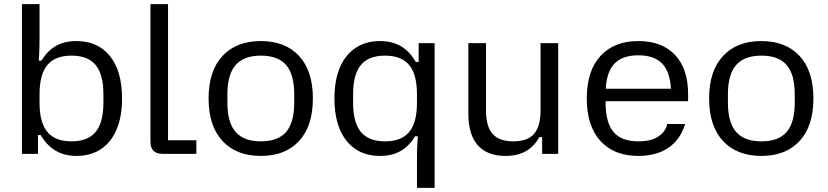

<svg xmlns="http://www.w3.org/2000/svg" viewBox="-20 -742 3995 926"><path d="M349.2 10Q290.2 10 247.4 -15.8Q204.7 -41.7 176.6 -90.7H163.2V0H85.9V-722H170.7V-566.6Q170.7 -543.7 170.2 -516.8Q169.7 -489.9 167 -449.5H180.4Q207.2 -495.8 248.8 -519.9Q290.5 -544 349.2 -544Q451.9 -544 510.3 -471.4Q568.7 -398.8 568.7 -266.9Q568.7 -179.6 542.3 -117.6Q516 -55.6 466.9 -22.8Q417.8 10 349.2 10ZM325.3 -60.3Q403.8 -60.3 441.3 -105.6Q478.7 -150.9 478.7 -246.1V-287.9Q478.7 -383.1 441.3 -428.4Q403.8 -473.7 325.3 -473.7Q245.9 -473.7 208.3 -428.4Q170.7 -383.1 170.7 -287.9V-246.1Q170.7 -150.9 208.3 -105.6Q245.9 -60.3 325.3 -60.3Z M764 0Q705.6 0 705.6 -58.7V-722H790.4V-65.4H927V0Z M1238 10Q1120 10 1053 -62Q986 -134 986 -267Q986 -400 1053 -472Q1120 -544 1238 -544Q1356 -544 1422.5 -472Q1489 -400 1489 -267Q1489 -134 1422.5 -62Q1356 10 1238 10ZM1238.1 -60.3Q1321 -60.3 1360 -105.6Q1399 -151 1399 -247.1V-286.9Q1399 -383 1360 -428.4Q1321 -473.7 1238.1 -473.7Q1156 -473.7 1116.4 -428.4Q1076.7 -383 1076.7 -286.9V-247.1Q1076.7 -151 1116.4 -105.6Q1156 -60.3 1238.1 -60.3Z M1991 164V31.7Q1991 9.3 1991.4 -17.4Q1991.9 -44 1995.4 -84.5H1981.3Q1954.5 -38.5 1912.9 -14.2Q1871.2 10 1812.5 10Q1709.8 10 1651.4 -62.6Q1593 -135.2 1593 -266.9Q1593 -355.1 1619.4 -416.8Q1645.7 -478.4 1695.3 -511.2Q1744.9 -544 1812.5 -544Q1872.2 -544 1915 -518.3Q1957.7 -492.6 1985.1 -443.3H1999.2V-534H2076.1V164ZM1836.6 -60.3Q1916.1 -60.3 1953.6 -105.6Q1991 -150.9 1991 -246.1V-287.9Q1991 -383.1 1953.5 -428.4Q1916 -473.7 1836.5 -473.7Q1757.9 -473.7 1720.4 -428.4Q1683 -383.1 1683 -287.9V-246.1Q1683 -150.9 1720.5 -105.6Q1758 -60.3 1836.6 -60.3Z M2417.6 10Q2330 10 2284.4 -41.4Q2238.8 -92.8 2238.8 -193.7V-534H2323.9V-210.6Q2323.9 -132.3 2355.6 -96.3Q2387.4 -60.3 2455.3 -60.3Q2524.2 -60.3 2555.6 -96.3Q2587 -132.3 2587 -210.6V-534H2672.1V0H2594.8V-81H2581.4Q2556.8 -36.3 2516.7 -13.1Q2476.6 10 2417.6 10Z M3058.7 10Q2941.7 10 2875.9 -62Q2810 -134 2810 -267Q2810 -400 2875.9 -472Q2941.7 -544 3058.7 -544Q3172 -544 3235.3 -477.5Q3298.7 -411 3298.7 -287V-254H2867.2V-314H3263.6L3216.7 -271.9V-288.8Q3216.7 -384.9 3178.2 -430.1Q3139.7 -475.3 3058.7 -475.3Q2977 -475.3 2938.8 -430.1Q2900.7 -384.9 2900.7 -288.8V-247.1Q2900.7 -151 2938.8 -105.6Q2977 -60.3 3058.7 -60.3Q3111.8 -60.3 3142.1 -76.2Q3172.3 -92.2 3184.6 -112Q3196.9 -131.9 3196.9 -142.8V-144H3284.3Q3261.6 -68.8 3203.8 -29.4Q3146 10 3058.7 10Z M3652 10Q3534 10 3467 -62Q3400 -134 3400 -267Q3400 -400 3467 -472Q3534 -544 3652 -544Q3770 -544 3836.5 -472Q3903 -400 3903 -267Q3903 -134 3836.5 -62Q3770 10 3652 10ZM3652.1 -60.3Q3735 -60.3 3774 -105.6Q3813 -151 3813 -247.1V-286.9Q3813 -383 3774 -428.4Q3735 -473.7 3652.1 -473.7Q3570 -473.7 3530.4 -428.4Q3490.7 -383 3490.7 -286.9V-247.1Q3490.7 -151 3530.4 -105.6Q3570 -60.3 3652.1 -60.3Z"/></svg>

Font: Mozilla Text ExtraLight
Style: Regular
Weight: 200
Designer: Studio DRAMA
Foundry: Studio DRAMA
Version: Version 1.000